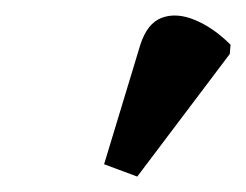

<svg xmlns="http://www.w3.org/2000/svg" viewBox="-20 -832 319 249"><path d="M158 -603 115 -619 162 -774Q171 -802 190 -809Q209 -816 233 -806Q257 -796 279 -774L278 -762Z"/></svg>

Font: Noto Serif ExtraCondensed
Style: Bold Italic
Weight: 700
Width: 2
Italic angle: -12°
Designer: Monotype Design Team
Foundry: Monotype Imaging Inc.
Version: Version 2.013; ttfautohint (v1.8.4.7-5d5b)